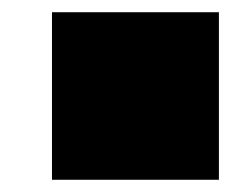

<svg xmlns="http://www.w3.org/2000/svg" viewBox="-20 -404 387 314"><path d="M65 -384H338V-110H65Z"/></svg>

Font: Hanken Grotesk Black
Style: Regular
Weight: 900
Designer: Alfredo Marco Pradil
Foundry: Hanken Design Co.
Version: Version 3.014